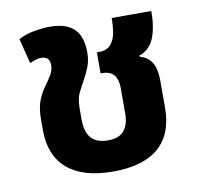

<svg xmlns="http://www.w3.org/2000/svg" viewBox="-68 -627 735 711"><g transform="rotate(-10 299.5 -271.5)"><path d="M303 13Q189 13 130.5 -37.5Q72 -88 72 -183V-222Q72 -263 81.5 -290Q91 -317 107 -339Q123 -361 133.5 -378.5Q144 -396 144 -415Q144 -433 135.5 -440.5Q127 -448 113 -448Q103 -448 92.5 -445Q82 -442 69 -436L45 -530Q73 -545 105.5 -550.5Q138 -556 163 -556Q207 -556 233.5 -542Q260 -528 272 -502Q284 -476 284 -440Q284 -409 275 -385.5Q266 -362 252 -337Q239 -314 229.5 -294Q220 -274 220 -236V-198Q220 -165 229.5 -144Q239 -123 258 -113.5Q277 -104 303 -104Q346 -104 364.5 -127.5Q383 -151 383 -191V-288Q383 -318 369.5 -335.5Q356 -353 324 -353H319V-432H325Q356 -432 371 -449Q386 -466 390.5 -492.5Q395 -519 395 -548H544Q544 -487 528 -447Q512 -407 472 -393V-389Q496 -382 509 -367.5Q522 -353 527 -333Q532 -313 532 -289V-187Q532 -88 474 -37.5Q416 13 303 13Z"/></g></svg>

Font: Noto Sans Thai
Style: Bold
Weight: 700
Designer: Monotype Design Team
Foundry: Monotype Imaging Inc.
Version: Version 2.001